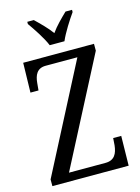

<svg xmlns="http://www.w3.org/2000/svg" viewBox="-136 -1006 788 1082"><g transform="rotate(-15 258.0 -465.5)"><path d="M222 -771H308C327 -816 368 -880 395 -918V-931H357C326 -901 290 -866 265 -830C239 -866 203 -901 172 -931H134V-918C161 -880 204 -816 222 -771ZM31 0H476L479 -173H432L429 -131C424 -86 408 -49 354 -49H141L465 -674V-714H52L48 -541H95L99 -584C103 -627 118 -665 170 -665H355L31 -39Z"/></g></svg>

Font: Noto Serif Myanmar Condensed
Style: Regular
Weight: 400
Width: 3
Designer: Ben Mitchell and the Monotype Design Team
Foundry: Monotype Imaging Inc.
Version: Version 2.106